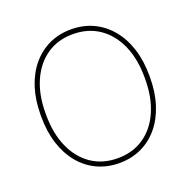

<svg xmlns="http://www.w3.org/2000/svg" viewBox="-129 -849 984 987"><g transform="rotate(-20 363.5 -355.5)"><path d="M361.3 10.3Q294.9 10.3 240.2 -15.4Q185.5 -41 146 -88.6Q106.4 -136.2 85 -202.6Q63.5 -269 63.5 -351.1V-359.9Q63.5 -441.9 84.7 -508.3Q106 -574.7 145.5 -622.3Q185.1 -669.9 239.5 -695.6Q293.9 -721.2 360.4 -721.2Q426.3 -721.2 481 -695.6Q535.6 -669.9 575.4 -622.3Q615.2 -574.7 636.7 -508.3Q658.2 -441.9 658.2 -359.9V-351.1Q658.2 -269 636.7 -202.4Q615.2 -135.7 575.9 -88.4Q536.6 -41 481.9 -15.4Q427.2 10.3 361.3 10.3ZM361.3 -16.1Q443.8 -16.1 504.6 -57.6Q565.4 -99.1 598.6 -174.6Q631.8 -250 631.8 -351.1V-360.8Q631.8 -461.4 598.4 -536.6Q564.9 -611.8 503.9 -653.3Q442.9 -694.8 360.4 -694.8Q278.3 -694.8 217.8 -653.3Q157.2 -611.8 123.8 -536.6Q90.3 -461.4 90.3 -360.8V-351.1Q90.3 -250 123.8 -174.6Q157.2 -99.1 218 -57.6Q278.8 -16.1 361.3 -16.1Z"/></g></svg>

Font: Roboto Slab LO Thin
Style: Regular
Weight: 250
Designer: Google
Version: Version 2.00;September 28, 2018;FontCreator 11.5.0.2427 64-b